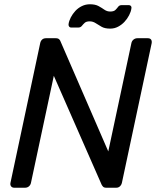

<svg xmlns="http://www.w3.org/2000/svg" viewBox="-20 -879 737 899"><path d="M47 0Q37 0 32 -6.5Q27 -13 29 -23L168 -676Q170 -687 177 -693.5Q184 -700 195 -700H241Q252 -700 257 -695Q262 -690 263 -686L487 -170L595 -676Q597 -687 605 -693.5Q613 -700 623 -700H672Q683 -700 687.5 -693.5Q692 -687 690 -676L551 -24Q549 -14 542 -7Q535 0 524 0H478Q467 0 462.5 -5Q458 -10 456 -14L232 -524L125 -23Q123 -13 115.5 -6.5Q108 0 97 0ZM496 -745Q471 -745 456 -753.5Q441 -762 428 -770.5Q415 -779 400 -779Q384 -779 376.5 -772Q369 -765 363 -757.5Q357 -750 346 -750H314Q307 -750 303.5 -755Q300 -760 301 -766Q303 -781 311.5 -797.5Q320 -814 333 -828Q346 -842 363.5 -850.5Q381 -859 401 -859Q426 -859 441.5 -850.5Q457 -842 469 -833.5Q481 -825 496 -825Q513 -825 520.5 -832.5Q528 -840 533.5 -847.5Q539 -855 550 -855H582Q590 -855 593.5 -850Q597 -845 595 -838Q593 -824 584.5 -807.5Q576 -791 563 -777Q550 -763 533 -754Q516 -745 496 -745Z"/></svg>

Font: Rubik
Style: Italic
Weight: 400
Italic angle: -12°
Designer: Hubert and Fischer
Foundry: Hubert and Fischer
Version: Version 2.300;gftools[0.9.30]